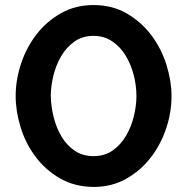

<svg xmlns="http://www.w3.org/2000/svg" viewBox="-20 -730 741 760"><path d="M350 10Q274 9 216.5 -24.5Q159 -58 120 -110.5Q81 -163 61.5 -226.5Q42 -290 42 -350Q42 -414 63.5 -478.5Q85 -543 125 -594.5Q165 -646 222 -678Q279 -710 350 -710Q426 -710 484 -675.5Q542 -641 581 -588Q620 -535 639.5 -471.5Q659 -408 659 -350Q659 -285 637.5 -221Q616 -157 576 -105.5Q536 -54 479 -22Q422 10 350 10ZM181 -350Q182 -308 192.5 -266Q203 -224 223.5 -189.5Q244 -155 275.5 -133.5Q307 -112 350 -112Q395 -112 427 -135Q459 -158 479.5 -193.5Q500 -229 510 -270.5Q520 -312 520 -350Q520 -392 509 -434Q498 -476 477 -510.5Q456 -545 424 -566.5Q392 -588 350 -588Q306 -588 274 -565Q242 -542 221.5 -506.5Q201 -471 191 -429Q181 -387 181 -350Z"/></svg>

Font: PTCRaleway
Style: Bold
Weight: 700
Designer: Matt McInerney, Pablo Impallari, Rodrigo Fuenzalida
Foundry: Matt McInerney, Pablo Impallari, Rodrigo Fuenzalida
Version: Version 3.000g; ttfautohint (v1.5) -l 8 -r 28 -G 28 -x 14 -D